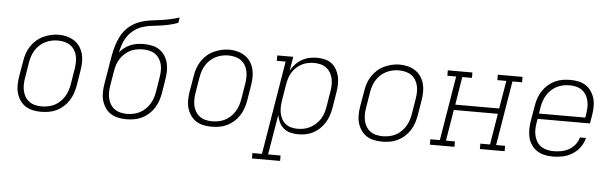

<svg xmlns="http://www.w3.org/2000/svg" viewBox="-55 -938 4309 1346"><g transform="rotate(5 2100.0 -265.0)"><path d="M248 8Q219 8 190.5 2Q162 -4 138.5 -19.5Q115 -35 99.5 -58.5Q84 -82 76.5 -109Q69 -136 69.5 -166Q70 -196 75 -226L94 -336Q98 -363 107 -389.5Q116 -416 132 -440.5Q148 -465 170 -484.5Q192 -504 218 -516Q244 -528 271.5 -534.5Q299 -541 327 -541Q356 -541 384.5 -533.5Q413 -526 436.5 -510.5Q460 -495 475.5 -472Q491 -449 498.5 -421.5Q506 -394 505.5 -364Q505 -334 500 -304L482 -194Q477 -167 468 -140.5Q459 -114 443 -89.5Q427 -65 405 -45.5Q383 -26 357 -13.5Q331 -1 303 3.5Q275 8 248 8ZM249 -30Q272 -30 295 -34.5Q318 -39 339 -49.5Q360 -60 378 -77Q396 -94 408.5 -114Q421 -134 428.5 -156Q436 -178 440 -201L458 -311Q462 -334 462.5 -358Q463 -382 458 -404Q453 -426 441 -445Q429 -464 411 -476.5Q393 -489 370 -494.5Q347 -500 323 -500Q301 -500 278.5 -495Q256 -490 235 -479.5Q214 -469 196 -452.5Q178 -436 165.5 -415.5Q153 -395 146 -373.5Q139 -352 135 -329L117 -219Q113 -196 112.5 -172.5Q112 -149 117 -127Q122 -105 133.5 -86Q145 -67 163 -54Q181 -41 203.5 -35.5Q226 -30 249 -30Z M848 8Q819 8 790.5 2Q762 -4 738.5 -19.5Q715 -35 699.5 -58.5Q684 -82 676.5 -109Q669 -136 669.5 -166Q670 -196 675 -226L692 -326Q694 -337 695.5 -348Q697 -359 699 -370Q704 -402 710 -433.5Q716 -465 725.5 -497Q735 -529 750 -559.5Q765 -590 788 -615.5Q811 -641 841 -658.5Q871 -676 903 -685Q935 -694 967 -698Q999 -702 1032 -706.5Q1065 -711 1097 -718Q1129 -725 1160 -735L1154 -697Q1124 -686 1093.5 -679Q1063 -672 1031.5 -667.5Q1000 -663 969 -659.5Q938 -656 907.5 -646.5Q877 -637 850 -617.5Q823 -598 804 -571.5Q785 -545 774 -514.5Q763 -484 757 -454Q772 -473 792 -488Q812 -503 834.5 -512Q857 -521 880 -524.5Q903 -528 926 -528Q956 -528 984.5 -522Q1013 -516 1036 -500.5Q1059 -485 1074.5 -461.5Q1090 -438 1097 -411Q1104 -384 1103.5 -354Q1103 -324 1098 -295L1082 -194Q1077 -167 1068 -140.5Q1059 -114 1043 -89.5Q1027 -65 1005 -45.5Q983 -26 957 -13.5Q931 -1 903 3.5Q875 8 848 8ZM849 -30Q872 -30 895 -34.5Q918 -39 939 -49.5Q960 -60 978 -77Q996 -94 1008.5 -114Q1021 -134 1028.5 -156Q1036 -178 1040 -201L1056 -301Q1060 -324 1061 -348Q1062 -372 1057 -394Q1052 -416 1040 -435Q1028 -454 1010.5 -466.5Q993 -479 970.5 -484.5Q948 -490 924 -490Q901 -490 878.5 -486Q856 -482 835 -471.5Q814 -461 796 -444.5Q778 -428 765 -408Q752 -388 745 -366Q738 -344 734 -321L717 -219Q713 -196 712.5 -172.5Q712 -149 717 -127Q722 -105 733.5 -86Q745 -67 763 -54Q781 -41 803.5 -35.5Q826 -30 849 -30Z M1448 8Q1419 8 1390.5 2Q1362 -4 1338.5 -19.5Q1315 -35 1299.5 -58.5Q1284 -82 1276.5 -109Q1269 -136 1269.5 -166Q1270 -196 1275 -226L1294 -336Q1298 -363 1307 -389.5Q1316 -416 1332 -440.5Q1348 -465 1370 -484.5Q1392 -504 1418 -516Q1444 -528 1471.5 -534.5Q1499 -541 1527 -541Q1556 -541 1584.5 -533.5Q1613 -526 1636.5 -510.5Q1660 -495 1675.5 -472Q1691 -449 1698.5 -421.5Q1706 -394 1705.5 -364Q1705 -334 1700 -304L1682 -194Q1677 -167 1668 -140.5Q1659 -114 1643 -89.5Q1627 -65 1605 -45.5Q1583 -26 1557 -13.5Q1531 -1 1503 3.5Q1475 8 1448 8ZM1449 -30Q1472 -30 1495 -34.5Q1518 -39 1539 -49.5Q1560 -60 1578 -77Q1596 -94 1608.5 -114Q1621 -134 1628.5 -156Q1636 -178 1640 -201L1658 -311Q1662 -334 1662.5 -358Q1663 -382 1658 -404Q1653 -426 1641 -445Q1629 -464 1611 -476.5Q1593 -489 1570 -494.5Q1547 -500 1523 -500Q1501 -500 1478.5 -495Q1456 -490 1435 -479.5Q1414 -469 1396 -452.5Q1378 -436 1365.5 -415.5Q1353 -395 1346 -373.5Q1339 -352 1335 -329L1317 -219Q1313 -196 1312.5 -172.5Q1312 -149 1317 -127Q1322 -105 1333.5 -86Q1345 -67 1363 -54Q1381 -41 1403.5 -35.5Q1426 -30 1449 -30Z M1751 205V167H1818L1927 -492H1865V-530H1977L1961 -432Q1975 -457 1995 -478Q2015 -499 2040 -513Q2065 -527 2092 -532.5Q2119 -538 2146 -538Q2146 -538 2146 -538Q2146 -538 2146 -538Q2174 -538 2201.5 -531Q2229 -524 2249.5 -507.5Q2270 -491 2283 -467Q2296 -443 2301.5 -416.5Q2307 -390 2306 -361.5Q2305 -333 2300 -304L2282 -194Q2277 -168 2268.5 -142Q2260 -116 2245 -92Q2230 -68 2209 -48Q2188 -28 2163 -15Q2138 -2 2111.5 3Q2085 8 2058 8Q2030 8 2003 1Q1976 -6 1956 -23Q1936 -40 1924.5 -64Q1913 -88 1908 -114L1861 167H1949V205ZM2050 -30Q2073 -30 2095.5 -34.5Q2118 -39 2139 -50Q2160 -61 2178 -77.5Q2196 -94 2209 -114Q2222 -134 2229 -156Q2236 -178 2240 -201L2258 -311Q2262 -334 2262.5 -357.5Q2263 -381 2258 -403Q2253 -425 2241.5 -444Q2230 -463 2212.5 -476Q2195 -489 2172.5 -494.5Q2150 -500 2127 -500Q2105 -500 2083 -495.5Q2061 -491 2040.5 -480.5Q2020 -470 2002.5 -453.5Q1985 -437 1973 -417.5Q1961 -398 1954.5 -376.5Q1948 -355 1944 -333L1926 -223Q1922 -200 1921 -176.5Q1920 -153 1924 -131Q1928 -109 1938.5 -89Q1949 -69 1966 -55.5Q1983 -42 2005 -36Q2027 -30 2050 -30Z M2648 8Q2619 8 2590.5 2Q2562 -4 2538.5 -19.5Q2515 -35 2499.5 -58.5Q2484 -82 2476.5 -109Q2469 -136 2469.5 -166Q2470 -196 2475 -226L2494 -336Q2498 -363 2507 -389.5Q2516 -416 2532 -440.5Q2548 -465 2570 -484.5Q2592 -504 2618 -516Q2644 -528 2671.5 -534.5Q2699 -541 2727 -541Q2756 -541 2784.5 -533.5Q2813 -526 2836.5 -510.5Q2860 -495 2875.5 -472Q2891 -449 2898.5 -421.5Q2906 -394 2905.5 -364Q2905 -334 2900 -304L2882 -194Q2877 -167 2868 -140.5Q2859 -114 2843 -89.5Q2827 -65 2805 -45.5Q2783 -26 2757 -13.5Q2731 -1 2703 3.5Q2675 8 2648 8ZM2649 -30Q2672 -30 2695 -34.5Q2718 -39 2739 -49.5Q2760 -60 2778 -77Q2796 -94 2808.5 -114Q2821 -134 2828.5 -156Q2836 -178 2840 -201L2858 -311Q2862 -334 2862.5 -358Q2863 -382 2858 -404Q2853 -426 2841 -445Q2829 -464 2811 -476.5Q2793 -489 2770 -494.5Q2747 -500 2723 -500Q2701 -500 2678.5 -495Q2656 -490 2635 -479.5Q2614 -469 2596 -452.5Q2578 -436 2565.5 -415.5Q2553 -395 2546 -373.5Q2539 -352 2535 -329L2517 -219Q2513 -196 2512.5 -172.5Q2512 -149 2517 -127Q2522 -105 2533.5 -86Q2545 -67 2563 -54Q2581 -41 2603.5 -35.5Q2626 -30 2649 -30Z M2985 0V-38H3052L3127 -492H3065V-530H3238V-492H3170L3138 -295H3447L3480 -492H3417V-530H3591V-492H3523L3448 -38H3511V0H3337V-38H3405L3441 -257H3131L3095 -38H3158V0Z M3852 8Q3822 8 3793 2Q3764 -4 3740.5 -19Q3717 -34 3700.5 -57.5Q3684 -81 3677 -108.5Q3670 -136 3670 -166Q3670 -196 3675 -226L3694 -336Q3698 -363 3707 -389.5Q3716 -416 3732 -440.5Q3748 -465 3770 -484.5Q3792 -504 3818 -516.5Q3844 -529 3872 -533.5Q3900 -538 3927 -538Q3956 -538 3985 -532Q4014 -526 4037 -510.5Q4060 -495 4075.5 -471.5Q4091 -448 4098.5 -421Q4106 -394 4105.5 -364Q4105 -334 4100 -304L4090 -246H3722L3717 -219Q3713 -196 3712.5 -172Q3712 -148 3717.5 -126Q3723 -104 3734.5 -85Q3746 -66 3764.5 -53.5Q3783 -41 3805.5 -35.5Q3828 -30 3852 -30Q3879 -30 3906.5 -35Q3934 -40 3959 -54Q3984 -68 4003 -91Q4022 -114 4028 -142H4071Q4063 -107 4041 -76.5Q4019 -46 3987.5 -26.5Q3956 -7 3921 0.5Q3886 8 3852 8ZM4054 -284 4058 -311Q4062 -334 4062.5 -357.5Q4063 -381 4058 -403Q4053 -425 4041.5 -444Q4030 -463 4012 -476Q3994 -489 3971.5 -494.5Q3949 -500 3926 -500Q3903 -500 3880.5 -495.5Q3858 -491 3836.5 -480.5Q3815 -470 3797 -453Q3779 -436 3766.5 -416Q3754 -396 3746.5 -374Q3739 -352 3735 -329L3728 -284Z"/></g></svg>

Font: Iosevka Curly Slab XLtExObl
Style: Regular
Weight: 200
Width: 7
Italic angle: -9°
Monospace: yes
Designer: Belleve Invis
Foundry: Belleve Invis
Version: Version 11.0.0; ttfautohint (v1.8.3)